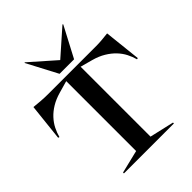

<svg xmlns="http://www.w3.org/2000/svg" viewBox="-317 -1360 1532 1532"><g transform="rotate(-45 449.5 -594.0)"><path d="M237.5 -1186.2 450 -998.8 663.8 -1187.5 668.8 -1183.8 532.5 -925H368.8L232.5 -1183.8ZM170 -10 365 -57.5V-846.2L263.8 -817.5Q206.2 -801.2 163.1 -775Q120 -748.8 89.4 -715.6Q58.8 -682.5 40 -645Q21.2 -607.5 11.2 -568.8L0 -572.5L33.8 -885Q71.2 -881.2 109.4 -878.1Q147.5 -875 195 -875H732.5Q765 -875 798.8 -878.1Q832.5 -881.2 865 -885L898.8 -572.5L887.5 -570Q877.5 -608.8 858.1 -646.2Q838.8 -683.8 808.1 -716.2Q777.5 -748.8 733.1 -775.6Q688.8 -802.5 628.8 -818.8L527.5 -846.2V-57.5L733.8 -10V0H170Z"/></g></svg>

Font: Equateur
Style: Regular
Weight: 400
Designer: Ange Degheest & Eugénie Bidaut
Foundry: Velvetyne Type Foundry
Version: Version 1.000;FEAKit 1.0